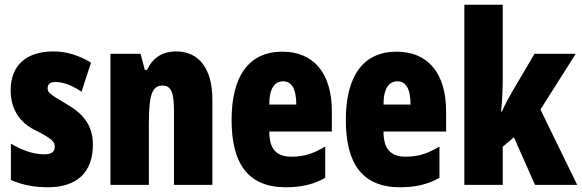

<svg xmlns="http://www.w3.org/2000/svg" viewBox="-20 -780 2455 810"><path d="M372 -170C372 -255 326 -304 259 -342C188 -384 181 -390 181 -408C181 -426 192 -434 215 -434C253 -434 291 -415 324 -393L364 -516C311 -547 262 -563 205 -563C90 -563 25 -503 25 -400C25 -322 60 -265 128 -231C205 -193 211 -179 211 -161C211 -138 196 -129 166 -129C116 -129 66 -150 26 -174V-21C77 2 129 10 183 10C302 10 372 -51 372 -170Z M724 -563C665 -563 625 -537 600 -485H591L573 -553H446V0H608V-253C608 -378 620 -419 666 -419C706 -419 714 -381 714 -308V0H876V-360C876 -489 820 -563 724 -563Z M1171 -562C1030 -562 957 -459 957 -274C957 -90 1026 10 1186 10C1250 10 1304 -2 1352 -30V-162C1301 -131 1261 -119 1210 -119C1146 -119 1116 -151 1116 -225H1380V-310C1380 -472 1303 -562 1171 -562ZM1175 -437C1208 -437 1230 -409 1230 -339H1116C1116 -411 1141 -437 1175 -437Z M1653 -562C1512 -562 1439 -459 1439 -274C1439 -90 1508 10 1668 10C1732 10 1786 -2 1834 -30V-162C1783 -131 1743 -119 1692 -119C1628 -119 1598 -151 1598 -225H1862V-310C1862 -472 1785 -562 1653 -562ZM1657 -437C1690 -437 1712 -409 1712 -339H1598C1598 -411 1623 -437 1657 -437Z M2101 -458V-760H1939V0H2101V-161L2148 -201L2237 0H2415L2260 -318L2409 -553H2235L2139 -390C2127 -369 2111 -340 2097 -309H2094C2099 -357 2101 -407 2101 -458Z"/></svg>

Font: Noto Sans Arabic UI XCn Bk
Style: Regular
Weight: 900
Width: 2
Designer: Monotype Design Team, Nadine Chahine and Nizar Qandah
Foundry: Monotype Imaging Inc.
Version: Version 2.010